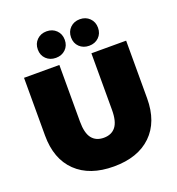

<svg xmlns="http://www.w3.org/2000/svg" viewBox="-163 -1057 1110 1205"><g transform="rotate(-20 392.0 -455.0)"><path d="M51 -315V-700H287V-322Q287 -245 314.5 -210Q342 -175 394 -175Q446 -175 473.5 -210Q501 -245 501 -322V-700H733V-315Q733 -158 643 -71Q553 16 392 16Q231 16 141 -71Q51 -158 51 -315ZM193 -837Q193 -876 218.5 -901Q244 -926 283 -926Q322 -926 347.5 -901Q373 -876 373 -837Q373 -798 347.5 -773.5Q322 -749 283 -749Q244 -749 218.5 -773.5Q193 -798 193 -837ZM415 -837Q415 -876 440.5 -901Q466 -926 505 -926Q544 -926 569.5 -901Q595 -876 595 -837Q595 -798 569.5 -773.5Q544 -749 505 -749Q466 -749 440.5 -773.5Q415 -798 415 -837Z"/></g></svg>

Font: AtCorfu Sans
Style: AtCorfu Sans Black
Weight: 900
Designer: Kostas Teopoulos
Foundry: Kostas Teopoulos
Version: Version 1.00 July 8, 2025, initial release